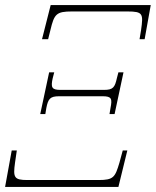

<svg xmlns="http://www.w3.org/2000/svg" viewBox="-21 -734 612 754"><path d="M144 -580H168L177 -616C192 -679 200 -689 262 -689H479C541 -689 542 -680 533 -616L527 -580H547L571 -714H178ZM137 -286H157L161 -310C168 -346 176 -356 211 -356H382C418 -356 420 -346 413 -310L409 -286H429L464 -450H444L438 -427C430 -391 423 -381 388 -381H216C182 -381 178 -391 186 -427L192 -450H172ZM-1 0H444L479 -143H461L448 -95C431 -38 425 -27 366 -27H87C34 -27 30 -37 38 -95L45 -143H25Z"/></svg>

Font: Noto Serif Condensed Thin
Style: Italic
Weight: 100
Width: 3
Italic angle: -12°
Designer: Monotype Design Team
Foundry: Monotype Imaging Inc.
Version: Version 2.013